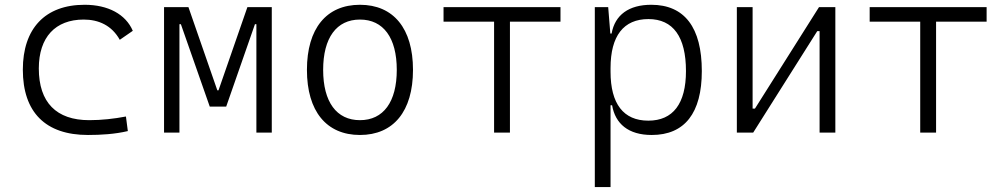

<svg xmlns="http://www.w3.org/2000/svg" viewBox="-20 -547 4142 792"><path d="M342.8 9.8C396.5 9.8 454.1 6.3 507.3 -6.3L499.5 -66.4C450.7 -57.1 399.4 -51.3 348.1 -51.3C212.4 -51.3 140.1 -124.5 140.1 -264.6C140.1 -393.6 208.5 -466.3 325.2 -466.3C386.7 -466.3 440.9 -442.4 474.1 -382.8L527.8 -419.9C498.5 -488.3 425.8 -527.3 329.1 -527.3C165.5 -527.3 74.2 -428.7 74.2 -259.8C74.2 -83.5 168 9.8 342.8 9.8Z M656.7 0H720.2V-447.3H726.1L845.2 -107.4H913.1L1031.7 -447.3H1037.6V0H1101.1V-517.6H1000.5L881.3 -174.3H876.5L757.3 -517.6H656.7Z M1464.8 9.8C1603 9.8 1683.6 -87.9 1683.6 -258.8C1683.6 -429.7 1603 -527.3 1464.8 -527.3C1326.7 -527.3 1246.1 -429.7 1246.1 -258.8C1246.1 -87.9 1326.7 9.8 1464.8 9.8ZM1464.8 -51.3C1368.2 -51.3 1313 -126.5 1313 -258.8C1313 -391.1 1368.2 -466.3 1464.8 -466.3C1561.5 -466.3 1616.7 -391.1 1616.7 -258.8C1616.7 -126.5 1561.5 -51.3 1464.8 -51.3Z M2018.1 0H2083.5V-457.5H2292V-517.6H1809.6V-457.5H2018.1Z M2433.6 224.6H2498.5V-112.8H2504.9C2518.1 -36.6 2571.8 9.8 2668.5 9.8C2804.2 9.8 2875 -80.6 2875 -253.9C2875 -433.6 2803.7 -527.3 2666.5 -527.3C2574.2 -527.3 2516.6 -485.8 2502.9 -408.7H2497.6L2488.8 -517.6H2433.6ZM2498.5 -251V-266.1C2498.5 -398.9 2552.2 -468.3 2654.8 -468.3C2756.8 -468.3 2809.6 -395 2809.6 -253.9C2809.6 -119.6 2756.3 -49.3 2654.3 -49.3C2551.8 -49.3 2498.5 -118.7 2498.5 -251Z M3019.5 0H3086.9L3351.1 -418.5H3360.8V0H3425.8V-517.6H3358.4L3094.2 -99.1H3084.5V-517.6H3019.5Z M3775.9 0H3841.3V-457.5H4049.8V-517.6H3567.4V-457.5H3775.9Z"/></svg>

Font: Cascadia Mono Light
Style: Regular
Weight: 300
Monospace: yes
Designer: Aaron Bell
Foundry: Saja Typeworks
Version: Version 2404.023